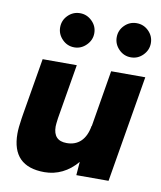

<svg xmlns="http://www.w3.org/2000/svg" viewBox="-84 -806 743 886"><g transform="rotate(10 287.5 -363.5)"><path d="M337 -63Q306 -26 267 -7Q228 12 184 12Q31 12 31 -142Q31 -169 38 -214L42 -239L86 -500H246L203 -244Q199 -214 199 -205Q199 -138 262 -138Q303 -138 328.5 -163Q354 -188 362 -236H363L407 -500H567L483 0H332ZM140 -659Q140 -692 163.5 -715.5Q187 -739 220 -739Q252 -739 276 -715.5Q300 -692 300 -659Q300 -627 276 -603Q252 -579 220 -579Q187 -579 163.5 -603Q140 -627 140 -659ZM485 -739Q518 -739 541.5 -715.5Q565 -692 565 -659Q565 -627 541.5 -603Q518 -579 485 -579Q452 -579 428.5 -603Q405 -627 405 -659Q405 -692 428.5 -715.5Q452 -739 485 -739Z"/></g></svg>

Font: Oak Sans ExtraBold
Style: Italic
Weight: 800
Italic angle: -9.49998°
Foundry: Erik Kennedy, Walven
Version: Version 1.000